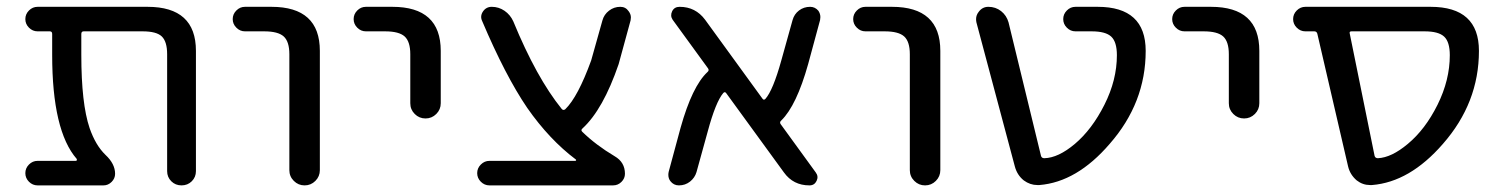

<svg xmlns="http://www.w3.org/2000/svg" viewBox="-20 -567 4419 566"><path d="M557.6 -62.5Q557.6 -44.9 545.4 -32.7Q533.2 -20.5 515.1 -20.5Q497.1 -20.5 484.9 -32.7Q472.7 -44.9 472.7 -62.5V-407.2Q472.7 -444.3 457 -459.5Q441.4 -474.6 400.4 -474.6H226.6Q219.7 -474.6 219.7 -466.8V-405.3Q219.7 -261.7 244.1 -189.5Q261.7 -138.7 291 -110.4Q319.3 -84 319.3 -54.7Q319.3 -41 309.1 -30.8Q298.8 -20.5 285.2 -20.5H90.8Q76.2 -20.5 65.4 -31.2Q54.7 -42 54.7 -56.6Q54.7 -71.3 65.4 -82Q76.2 -92.8 90.8 -92.8H203.1Q206.1 -92.8 206.5 -94.7Q207 -96.7 206.1 -98.6Q133.8 -181.6 133.8 -405.3V-466.8Q133.8 -474.6 127 -474.6H90.8Q76.2 -474.6 65.4 -485.4Q54.7 -496.1 54.7 -510.7Q54.7 -525.4 65.4 -536.1Q76.2 -546.9 90.8 -546.9H415Q557.6 -546.9 557.6 -417Z M702.1 -474.6Q687.5 -474.6 676.8 -485.4Q666 -496.1 666 -510.7Q666 -525.4 676.8 -536.1Q687.5 -546.9 702.1 -546.9H780.3Q922.9 -546.9 922.9 -417V-65.4Q922.9 -46.9 909.7 -33.7Q896.5 -20.5 877.9 -20.5Q859.4 -20.5 846.2 -33.7Q833 -46.9 833 -65.4V-407.2Q833 -444.3 816.4 -459.5Q799.8 -474.6 758.8 -474.6Z M1058.6 -474.6Q1043.9 -474.6 1033.2 -485.4Q1022.5 -496.1 1022.5 -510.7Q1022.5 -525.4 1033.2 -536.1Q1043.9 -546.9 1058.6 -546.9H1136.7Q1279.3 -546.9 1279.3 -417V-262.7Q1279.3 -244.1 1266.1 -231Q1252.9 -217.8 1234.4 -217.8Q1215.8 -217.8 1202.6 -231Q1189.5 -244.1 1189.5 -262.7V-407.2Q1189.5 -444.3 1172.9 -459.5Q1156.2 -474.6 1115.2 -474.6Z M1675.8 -92.8Q1677.7 -92.8 1678.2 -94.2Q1678.7 -95.7 1677.7 -96.7Q1599.6 -155.3 1534.2 -249Q1469.7 -343.8 1401.4 -504.9Q1394.5 -519.5 1403.8 -533.2Q1413.1 -546.9 1429.7 -546.9Q1450.2 -546.9 1467.3 -535.2Q1484.4 -523.4 1493.2 -503.9Q1561.5 -337.9 1635.7 -246.1Q1640.6 -240.2 1646.5 -245.1Q1683.6 -281.2 1722.7 -388.7L1755.9 -506.8Q1760.7 -524.4 1775.4 -535.6Q1790 -546.9 1808.6 -546.9Q1824.2 -546.9 1833 -534.2Q1839.8 -525.4 1839.8 -515.6Q1839.8 -511.7 1838.9 -506.8L1803.7 -377.9Q1757.8 -244.1 1697.3 -188.5Q1691.4 -183.6 1696.3 -178.7Q1736.3 -139.6 1792 -106.4Q1822.3 -88.9 1822.3 -54.7Q1822.3 -41 1812 -30.8Q1801.8 -20.5 1787.1 -20.5H1422.9Q1408.2 -20.5 1397.5 -31.2Q1386.7 -42 1386.7 -56.6Q1386.7 -71.3 1397.5 -82Q1408.2 -92.8 1422.9 -92.8Z M2384.8 -58.6Q2393.6 -46.9 2387.2 -33.7Q2380.9 -20.5 2366.2 -20.5Q2318.4 -20.5 2291 -58.6L2121.1 -292Q2117.2 -297.9 2112.3 -293Q2089.8 -266.6 2066.4 -179.7L2033.2 -59.6Q2028.3 -43 2014.2 -31.7Q2000 -20.5 1981.4 -20.5Q1965.8 -20.5 1956.1 -33.2Q1950.2 -41 1950.2 -51.8Q1950.2 -55.7 1951.2 -60.5L1986.3 -190.4Q2020.5 -312.5 2065.4 -354.5Q2071.3 -359.4 2067.4 -365.2L1962.9 -508.8Q1955.1 -520.5 1961.4 -533.7Q1967.8 -546.9 1983.4 -546.9Q2030.3 -546.9 2058.6 -508.8L2227.5 -276.4Q2231.4 -270.5 2236.3 -275.4Q2258.8 -300.8 2283.2 -388.7L2316.4 -507.8Q2321.3 -525.4 2335.4 -536.1Q2349.6 -546.9 2368.2 -546.9Q2382.8 -546.9 2392.6 -535.2Q2398.4 -526.4 2398.4 -516.6Q2398.4 -512.7 2397.5 -507.8L2362.3 -377.9Q2328.1 -255.9 2283.2 -211.9Q2277.3 -207 2281.2 -201.2Z M2531.2 -474.6Q2516.6 -474.6 2505.9 -485.4Q2495.1 -496.1 2495.1 -510.7Q2495.1 -525.4 2505.9 -536.1Q2516.6 -546.9 2531.2 -546.9H2609.4Q2752 -546.9 2752 -417V-65.4Q2752 -46.9 2738.8 -33.7Q2725.6 -20.5 2707 -20.5Q2688.5 -20.5 2675.3 -33.7Q2662.1 -46.9 2662.1 -65.4V-407.2Q2662.1 -444.3 2645.5 -459.5Q2628.9 -474.6 2587.9 -474.6Z M3148.4 -142.6Q3199.2 -185.5 3235.8 -258.3Q3272.5 -331.1 3272.5 -404.3Q3272.5 -443.4 3255.9 -459Q3239.3 -474.6 3198.2 -474.6H3150.4Q3135.7 -474.6 3125 -485.4Q3114.3 -496.1 3114.3 -510.7Q3114.3 -525.4 3125 -536.1Q3135.7 -546.9 3150.4 -546.9H3215.8Q3357.4 -546.9 3357.4 -417Q3357.4 -263.7 3251 -142.6Q3154.3 -30.3 3043.9 -21.5Q3041 -21.5 3038.1 -21.5Q3016.6 -21.5 2998 -35.2Q2978.5 -50.8 2971.7 -76.2L2858.4 -501Q2857.4 -505.9 2857.4 -510.7Q2857.4 -522.5 2865.2 -532.2Q2876 -546.9 2893.6 -546.9Q2915 -546.9 2931.2 -534.2Q2947.3 -521.5 2953.1 -501L3048.8 -107.4Q3050.8 -100.6 3058.6 -100.6Q3099.6 -101.6 3148.4 -142.6Z M3471.7 -474.6Q3457 -474.6 3446.3 -485.4Q3435.5 -496.1 3435.5 -510.7Q3435.5 -525.4 3446.3 -536.1Q3457 -546.9 3471.7 -546.9H3549.8Q3692.4 -546.9 3692.4 -417V-262.7Q3692.4 -244.1 3679.2 -231Q3666 -217.8 3647.5 -217.8Q3628.9 -217.8 3615.7 -231Q3602.5 -244.1 3602.5 -262.7V-407.2Q3602.5 -444.3 3585.9 -459.5Q3569.3 -474.6 3528.3 -474.6Z M3963.9 -474.6Q3957 -474.6 3959 -467.8L4032.2 -107.4Q4034.2 -100.6 4042 -100.6Q4082 -102.5 4129.9 -142.6Q4181.6 -185.5 4217.8 -258.3Q4253.9 -331.1 4253.9 -404.3Q4253.9 -443.4 4237.3 -459Q4220.7 -474.6 4179.7 -474.6ZM4339.8 -417Q4339.8 -263.7 4233.4 -142.6Q4135.7 -30.3 4024.4 -21.5Q4021.5 -21.5 4018.6 -21.5Q3997.1 -21.5 3979.5 -35.2Q3960 -51.8 3954.1 -76.2L3863.3 -467.8Q3861.3 -474.6 3854.5 -474.6H3828.1Q3813.5 -474.6 3802.7 -485.4Q3792 -496.1 3792 -510.7Q3792 -525.4 3802.7 -536.1Q3813.5 -546.9 3828.1 -546.9H4197.3Q4339.8 -546.9 4339.8 -417Z"/></svg>

Font: Gen Jyuu Gothic P Regular
Style: Regular
Weight: 400
Designer: [Source Han Sans]
Ryoko NISHIZUKA  (kana & ideographs); Paul D. Hunt (Latin, Greek & Cyrillic); Wenlong ZHANG  (bopomofo
Version: Version 1.002.20150607